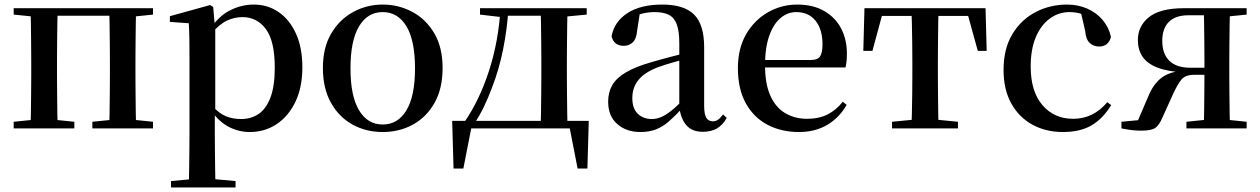

<svg xmlns="http://www.w3.org/2000/svg" viewBox="-20 -563 5527 842"><path d="M113 0Q115 -25 115.5 -66.5Q116 -108 116.5 -153Q117 -198 117 -232V-296Q117 -330 116.5 -374.5Q116 -419 115.5 -461Q115 -503 113 -527H233Q232 -503 231.5 -461Q231 -419 230.5 -374.5Q230 -330 230 -296V-232Q230 -198 230.5 -153Q231 -108 231.5 -66.5Q232 -25 233 0ZM459 0Q460 -25 460.5 -66.5Q461 -108 461.5 -153Q462 -198 462 -232V-296Q462 -330 461.5 -374.5Q461 -419 460.5 -461Q460 -503 459 -527H577Q576 -503 575.5 -461Q575 -419 574.5 -374.5Q574 -330 574 -296V-232Q574 -198 574.5 -153Q575 -108 575.5 -66.5Q576 -25 577 0ZM40 0V-29L149 -40H198L306 -29V0ZM385 0V-29L494 -40H544L651 -29V0ZM40 -499V-527H173V-488H149ZM518 -488V-527H651V-499L544 -488ZM173 -494V-527H518V-494Z M730 259V231L840 221H902L1013 231V259ZM808 259Q809 221 809.5 179Q810 137 810.5 95.5Q811 54 811 19V-299Q811 -350 810.5 -387.5Q810 -425 808 -461L725 -467V-492L902 -541L915 -532L922 -450L924 -444V-77L922 -65V19Q922 53 922.5 94.5Q923 136 923.5 178.5Q924 221 925 259ZM1075 16Q1028 16 984.5 -6Q941 -28 904 -80H891L908 -101Q940 -66 970 -53.5Q1000 -41 1038 -41Q1080 -41 1113 -62.5Q1146 -84 1165.5 -134Q1185 -184 1185 -266Q1185 -383 1146 -435.5Q1107 -488 1043 -488Q1009 -488 976 -473Q943 -458 902 -411L889 -432H899Q937 -491 987.5 -517Q1038 -543 1093 -543Q1154 -543 1202 -510Q1250 -477 1278 -415.5Q1306 -354 1306 -268Q1306 -180 1275.5 -116.5Q1245 -53 1193 -18.5Q1141 16 1075 16Z M1658 16Q1585 16 1525.5 -17Q1466 -50 1431 -113Q1396 -176 1396 -265Q1396 -354 1432.5 -416Q1469 -478 1529 -510.5Q1589 -543 1658 -543Q1728 -543 1788 -511Q1848 -479 1884.5 -417Q1921 -355 1921 -265Q1921 -175 1886 -112.5Q1851 -50 1791.5 -17Q1732 16 1658 16ZM1658 -17Q1725 -17 1762.5 -79.5Q1800 -142 1800 -263Q1800 -385 1762.5 -447.5Q1725 -510 1658 -510Q1592 -510 1554.5 -447.5Q1517 -385 1517 -263Q1517 -142 1554.5 -79.5Q1592 -17 1658 -17Z M2499 0H2028L2050 -18L2012 176H1969L1963 -33H2562L2556 176H2513L2475 -19ZM2350 0Q2352 -25 2352.5 -66.5Q2353 -108 2353.5 -153Q2354 -198 2354 -232V-296Q2354 -330 2353.5 -374.5Q2353 -419 2352.5 -461Q2352 -503 2350 -527H2469Q2468 -503 2467.5 -461Q2467 -419 2466.5 -374.5Q2466 -330 2466 -296V-232Q2466 -198 2466.5 -153Q2467 -108 2467.5 -66.5Q2468 -25 2469 0ZM2085 -499V-527H2187V-488H2179ZM2412 -488V-527H2553V-499L2437 -488ZM2019 -31Q2083 -125 2124.5 -252.5Q2166 -380 2175 -527H2210Q2204 -434 2186 -345Q2168 -256 2137 -177Q2121 -134 2102 -94.5Q2083 -55 2060 -21V-8ZM2187 -494V-527H2414V-494Z M2788 16Q2727 16 2687 -19Q2647 -54 2647 -117Q2647 -158 2665 -189.5Q2683 -221 2725.5 -246Q2768 -271 2839 -291Q2880 -303 2928 -315.5Q2976 -328 3016 -337V-312Q2976 -302 2935.5 -290.5Q2895 -279 2865 -268Q2807 -246 2780 -212.5Q2753 -179 2753 -133Q2753 -87 2777 -64Q2801 -41 2839 -41Q2858 -41 2878 -49Q2898 -57 2924 -77.5Q2950 -98 2985 -135L2998 -84H2968Q2938 -52 2912 -29.5Q2886 -7 2856.5 4.5Q2827 16 2788 16ZM3062 15Q3014 15 2989 -15Q2964 -45 2959 -96V-99V-372Q2959 -426 2948 -456Q2937 -486 2913 -498Q2889 -510 2850 -510Q2823 -510 2795 -503Q2767 -496 2732 -480L2786 -506L2774 -428Q2771 -392 2754.5 -377Q2738 -362 2716 -362Q2672 -362 2662 -404Q2674 -468 2731.5 -505.5Q2789 -543 2885 -543Q2980 -543 3024 -499Q3068 -455 3068 -356V-100Q3068 -60 3078 -45.5Q3088 -31 3106 -31Q3118 -31 3128 -37.5Q3138 -44 3151 -61L3167 -46Q3150 -15 3124.5 0Q3099 15 3062 15Z M3484 16Q3406 16 3345.5 -16Q3285 -48 3250.5 -110.5Q3216 -173 3216 -264Q3216 -351 3252.5 -413.5Q3289 -476 3348.5 -509.5Q3408 -543 3476 -543Q3546 -543 3595 -514.5Q3644 -486 3669 -437.5Q3694 -389 3694 -328Q3694 -292 3688 -267H3266V-300H3537Q3566 -300 3576.5 -316Q3587 -332 3587 -369Q3587 -434 3556.5 -472Q3526 -510 3472 -510Q3434 -510 3403 -484Q3372 -458 3353.5 -406Q3335 -354 3335 -277Q3335 -195 3358.5 -143Q3382 -91 3424 -66.5Q3466 -42 3519 -42Q3572 -42 3610 -61.5Q3648 -81 3676 -117L3693 -103Q3661 -47 3608 -15.5Q3555 16 3484 16Z M3766 -340 3771 -527H4302L4307 -340H4268L4217 -525L4273 -493H3800L3856 -525L3806 -340ZM3892 0V-29L4005 -40H4069L4181 -29V0ZM3977 0Q3978 -25 3979 -66.5Q3980 -108 3980.5 -153Q3981 -198 3981 -232V-296Q3981 -330 3980.5 -374.5Q3980 -419 3979 -461Q3978 -503 3977 -527H4096Q4095 -503 4094.5 -461Q4094 -419 4093.5 -374.5Q4093 -330 4093 -296V-232Q4093 -198 4093.5 -153Q4094 -108 4094.5 -66.5Q4095 -25 4096 0Z M4641 16Q4567 16 4508 -16Q4449 -48 4415 -109Q4381 -170 4381 -256Q4381 -349 4419.5 -413Q4458 -477 4521.5 -510Q4585 -543 4659 -543Q4708 -543 4748.5 -525Q4789 -507 4816 -475Q4843 -443 4852 -401Q4841 -359 4800 -359Q4776 -359 4759 -374.5Q4742 -390 4739 -427L4718 -518L4778 -476Q4749 -494 4723.5 -502Q4698 -510 4670 -510Q4622 -510 4583 -481Q4544 -452 4522 -399Q4500 -346 4500 -271Q4500 -162 4551.5 -102Q4603 -42 4686 -42Q4731 -42 4768.5 -60.5Q4806 -79 4836 -115L4853 -102Q4818 -44 4768 -14Q4718 16 4641 16Z M5172 -527H5447V-499L5338 -488L5315 -496H5191Q5135 -496 5106 -467Q5077 -438 5077 -384Q5077 -327 5108 -296.5Q5139 -266 5200 -266H5315V-235H5218Q5179 -235 5162 -215Q5145 -195 5126 -154L5077 -46Q5064 -15 5047 -2.5Q5030 10 4984 10Q4964 10 4943 7.5Q4922 5 4898 0V-29L5025 -41L4961 -13L5016 -141Q5038 -195 5074.5 -222.5Q5111 -250 5179 -254L5175 -245Q5101 -249 5056 -266.5Q5011 -284 4990.5 -314.5Q4970 -345 4970 -387Q4970 -449 5019 -488Q5068 -527 5172 -527ZM5259 0Q5260 -25 5260.5 -67Q5261 -109 5261.5 -157Q5262 -205 5262 -245V-296Q5262 -330 5261.5 -374.5Q5261 -419 5260.5 -461Q5260 -503 5259 -527H5374Q5373 -503 5372.5 -461Q5372 -419 5371.5 -374.5Q5371 -330 5371 -296V-232Q5371 -198 5371.5 -153Q5372 -108 5372.5 -66.5Q5373 -25 5374 0ZM5183 0V-29L5290 -40H5341L5447 -29V0Z"/></svg>

Font: Noto Serif KR SemiBold
Style: Regular
Weight: 600
Designer: Ryoko NISHIZUKA 西塚涼子 (kana & ideographs); Frank Grießhammer (Latin, Greek & Cyrillic); Wenlong ZHANG 张文龙 (bopomofo); San
Foundry: Adobe
Version: Version 2.003-H1;hotconv 1.1.1;makeotfexe 2.6.0